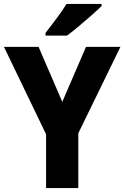

<svg xmlns="http://www.w3.org/2000/svg" viewBox="-20 -951 629 971"><path d="M295 -436 415 -714H589L376 -277V0H213V-272L0 -714H175ZM494 -921Q476 -903 444.5 -875Q413 -847 379 -818.5Q345 -790 319 -771H210V-784Q235 -817 265.5 -857Q296 -897 316 -931H494Z"/></svg>

Font: Noto Sans Telugu SemiCondensed ExtraBold
Style: Regular
Weight: 800
Width: 4
Designer: Jelle Bosma - Monotype Design Team
Foundry: Monotype Imaging Inc.
Version: Version 2.005; ttfautohint (v1.8.4.7-5d5b)